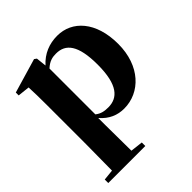

<svg xmlns="http://www.w3.org/2000/svg" viewBox="-218 -715 1125 1125"><g transform="rotate(-45 344.5 -152.0)"><path d="M266 -459C299 -489 325 -494 355 -494C434 -494 482 -438 482 -275C482 -108 427 -54 349 -54C316 -54 291 -59 266 -79ZM255 -552 241 -562 27 -499V-475L101 -467C103 -419 104 -385 104 -320V7C104 68 103 144 102 223L35 230V259H342V230L265 221C264 143 263 67 263 7V-52C305 -3 355 17 410 17C542 17 653 -94 653 -276C653 -461 556 -563 434 -563C368 -563 309 -540 262 -488Z"/></g></svg>

Font: Noto Serif CJK JP Black
Style: Regular
Weight: 900
Designer: Ryoko NISHIZUKA 西塚涼子 (kana & ideographs); Frank Grießhammer (Latin, Greek & Cyrillic); Wenlong ZHANG 张文龙 (bopomofo); San
Foundry: Adobe Systems Incorporated
Version: Version 1.001;PS 1.001;hotconv 16.6.54;makeotf.lib2.5.65590